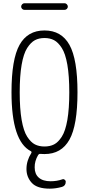

<svg xmlns="http://www.w3.org/2000/svg" viewBox="-20 -925 540 1165"><path d="M127.9 -905.3H372.1Q379.9 -905.3 385.7 -898.9Q391.6 -892.6 391.6 -884.8Q391.6 -877 385.7 -871.1Q379.9 -865.2 372.1 -865.2H127.9Q120.1 -865.2 114.3 -871.1Q108.4 -877 108.4 -884.8Q108.4 -892.6 114.3 -898.9Q120.1 -905.3 127.9 -905.3ZM308.1 -681.2Q283.2 -694.3 250 -694.3Q216.8 -694.3 191.9 -681.2Q167 -668 145 -633.8Q123 -599.6 111.3 -532.2Q99.6 -464.8 99.6 -364.7Q99.6 -264.6 111.3 -197.3Q123 -129.9 145 -95.7Q167 -61.5 191.9 -48.8Q216.8 -36.1 250 -36.1Q283.2 -36.1 308.1 -48.8Q333 -61.5 355 -95.7Q377 -129.9 388.7 -197.3Q400.4 -264.6 400.4 -364.7Q400.4 -464.8 388.7 -532.2Q377 -599.6 355 -633.8Q333 -668 308.1 -681.2ZM167 -7.8Q49.8 -67.4 49.8 -365.2Q49.8 -565.4 98.6 -652.8Q147.5 -740.2 250 -740.2Q352.5 -740.2 401.4 -652.8Q450.2 -565.4 450.2 -365.2Q450.2 -165 401.4 -77.6Q352.5 9.8 250 9.8Q233.4 9.8 224.6 8.8Q217.8 7.8 211.9 14.6Q189.5 52.7 190.4 90.8Q190.4 130.9 215.3 152.8Q240.2 174.8 287.1 174.8Q325.2 174.8 358.4 163.1Q365.2 160.2 372.1 165Q378.9 169.9 378.9 177.7Q378.9 202.1 356.4 209Q318.4 219.7 282.2 219.7Q205.1 219.7 172.9 184.6Q140.6 149.4 140.6 100.6Q140.6 49.8 169.9 3.9Q173.8 -3.9 167 -7.8Z"/></svg>

Font: Rounded-X Mgen+ 1m light
Style: Regular
Weight: 200
Designer: [Source Han Sans]
Ryoko NISHIZUKA  (kana & ideographs); Paul D. Hunt (Latin, Greek & Cyrillic); Wenlong ZHANG  (bopomofo
Version: Version 1.059.20150602